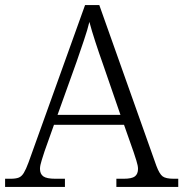

<svg xmlns="http://www.w3.org/2000/svg" viewBox="-22 -734 720 754"><path d="M-2 0V-32H19Q40 -32 51.5 -36.5Q63 -41 71.5 -55Q80 -69 90 -96L312 -714H368L592 -83Q604 -51 616.5 -41.5Q629 -32 661 -32H678V0H435V-32H463Q496 -32 508 -41.5Q520 -51 520 -71Q520 -83 513.5 -103.5Q507 -124 503 -136L465 -244H190L153 -140Q149 -127 142 -105.5Q135 -84 135 -71Q135 -51 148 -41.5Q161 -32 196 -32H233V0ZM204 -283H451L382 -483Q367 -525 352.5 -569.5Q338 -614 329 -648Q322 -618 307.5 -575.5Q293 -533 279 -492Z"/></svg>

Font: Noto Serif Tamil Light
Style: Regular
Weight: 300
Designer: Indian Type Foundry, Tom Grace, and the Monotype Design Team
Foundry: Monotype Imaging Inc.
Version: Version 2.004; ttfautohint (v1.8.4.7-5d5b)